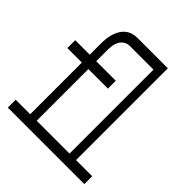

<svg xmlns="http://www.w3.org/2000/svg" viewBox="-200 -868 1001 1001"><g transform="rotate(45 300.0 -367.5)"><path d="M415 -58V-677H240Q223 -677 208.5 -668Q194 -659 186 -644.5Q178 -630 175.5 -613.5Q173 -597 173 -580V-497H317V-439H173V-58ZM18 0V-58H125V-439H18V-497H125V-580Q125 -599 127 -617Q129 -635 134.5 -652.5Q140 -670 149 -685.5Q158 -701 172.5 -713Q187 -725 204.5 -730Q222 -735 240 -735H463V-58H582V0Z"/></g></svg>

Font: Iosevka Slab Light Extended
Style: Regular
Weight: 300
Width: 7
Monospace: yes
Designer: Belleve Invis
Foundry: Belleve Invis
Version: Version 11.1.0; ttfautohint (v1.8.3)